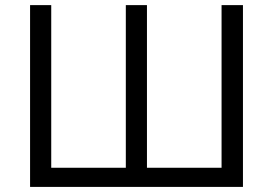

<svg xmlns="http://www.w3.org/2000/svg" viewBox="-20 -734 1072 754"><path d="M850.1 -713.9H934.1V0H98.1V-713.9H181.2V-75.2H474.1V-713.9H557.1V-75.2H850.1Z"/></svg>

Font: OpenSansEmoji
Style: Regular
Weight: 400
Foundry: MorbZ
Version: Version 1.000;PS 001.000;hotconv 1.0.70;makeotf.lib2.5.58329